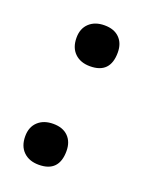

<svg xmlns="http://www.w3.org/2000/svg" viewBox="-86 -433 380 490"><g transform="rotate(20 103.5 -188.0)"><path d="M78 8Q52 8 36.5 -7Q21 -22 21 -49Q21 -74 36.5 -88.5Q52 -103 78 -103Q104 -103 118.5 -88.5Q133 -74 133 -49Q133 8 78 8ZM115 -273Q89 -273 73.5 -288Q58 -303 58 -330Q58 -355 73.5 -369.5Q89 -384 115 -384Q141 -384 155.5 -369.5Q170 -355 170 -330Q170 -273 115 -273Z"/></g></svg>

Font: Cormorant Infant Light
Style: Bold Italic
Weight: 700
Italic angle: -10°
Version: Version 4.001